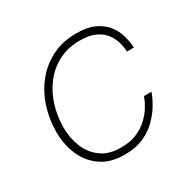

<svg xmlns="http://www.w3.org/2000/svg" viewBox="-127 -673 824 816"><g transform="rotate(-30 285.5 -265.0)"><path d="M264 10Q194 10 148.5 -22Q103 -54 81 -106Q59 -158 59 -218Q59 -280 77.5 -338Q96 -396 132.5 -441.5Q169 -487 221.5 -513.5Q274 -540 341 -540Q397 -540 432.5 -522.5Q468 -505 487 -479Q506 -453 513.5 -426.5Q521 -400 522.5 -382.5Q524 -365 524 -365H490Q490 -365 489 -379Q488 -393 481.5 -414.5Q475 -436 459.5 -457Q444 -478 415 -492Q386 -506 339 -506Q281 -506 235.5 -482.5Q190 -459 158.5 -418.5Q127 -378 111 -326.5Q95 -275 95 -219Q95 -168 113 -123.5Q131 -79 168.5 -51.5Q206 -24 264 -24Q310 -24 343 -38Q376 -52 398.5 -73.5Q421 -95 434 -116Q447 -137 452.5 -151Q458 -165 458 -165H495Q495 -165 488 -147.5Q481 -130 465 -104Q449 -78 422.5 -51.5Q396 -25 357 -7.5Q318 10 264 10Z"/></g></svg>

Font: Be Vietnam Pro Variable Thin
Style: Italic
Weight: 100
Italic angle: -12°
Designer: Lam Bao, Tony Le, Vietanh Nguyen
Foundry: Yellow Type Foundry
Version: Version 1.002